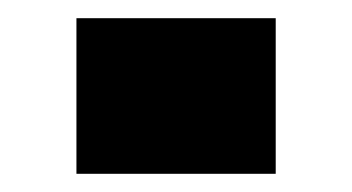

<svg xmlns="http://www.w3.org/2000/svg" viewBox="-20 -405 387 211"><path d="M64 -214V-385H283V-214Z"/></svg>

Font: Saira Black
Style: Regular
Weight: 900
Designer: Hector Gatti with collaboration of the Omnibus-Type team
Foundry: Omnibus-Type
Version: Version 1.100; ttfautohint (v1.8.3)